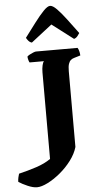

<svg xmlns="http://www.w3.org/2000/svg" viewBox="-183 -1042 657 1284"><g transform="rotate(-5 145.5 -399.5)"><path d="M12 201Q-14 201 -50 185.5Q-86 170 -110 154Q-110 140 -106.5 124Q-103 108 -100 100Q-37 85 19 66.5Q75 48 115 20V-561Q115 -587 120 -608.5Q125 -630 132 -635H35Q32 -639 28.5 -650.5Q25 -662 24 -675Q29 -681 41 -687.5Q53 -694 65.5 -699Q78 -704 84 -704H363Q368 -697 372 -683.5Q376 -670 377 -652L334 -639Q322 -636 312 -627.5Q302 -619 296.5 -602Q291 -585 291 -553V-45Q278 0 245 44Q212 88 169 123.5Q126 159 84 180Q42 201 12 201ZM62 -766Q49 -769 39.5 -780Q30 -791 25 -801Q64 -853 98 -898Q132 -943 159.5 -971.5Q187 -1000 204 -1000Q222 -1000 249 -972.5Q276 -945 310 -900Q344 -855 383 -802Q379 -795 369 -782.5Q359 -770 345 -766L202 -875Z"/></g></svg>

Font: Texturina 12pt Black
Style: Regular
Weight: 900
Designer: Guillermo Torres Carreño
Foundry: Omnibus-Type
Version: Version 1.002